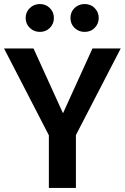

<svg xmlns="http://www.w3.org/2000/svg" viewBox="-22 -931 618 951"><path d="M354 0H220V-261L-2 -691H144L290 -370L436 -691H576L354 -262ZM176 -773Q146 -773 125.5 -793Q105 -813 105 -842Q105 -871 125.5 -891Q146 -911 176 -911Q205 -911 225 -891Q245 -871 245 -842Q245 -813 225 -793Q205 -773 176 -773ZM397 -773Q368 -773 347.5 -792.5Q327 -812 327 -842Q327 -872 347.5 -891.5Q368 -911 397 -911Q428 -911 447.5 -890.5Q467 -870 467 -842Q467 -814 447.5 -793.5Q428 -773 397 -773Z"/></svg>

Font: Trujillo Medium
Style: Regular
Weight: 500
Designer: Fira Sans original fonts by bBox Type GmbH, Carrois Corporate GbR, & Edenspiekermann AG / Changes by Cristiano Sobral
Foundry: Fira Sans original fonts by bBox Type GmbH, Carrois Corporate GbR, & Edenspiekermann AG / Changes by Cristiano Sobral
Version: Version 4.301;October 17, 2021;FontCreator 14.0.0.2814 64-bi